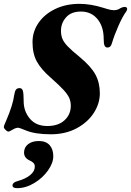

<svg xmlns="http://www.w3.org/2000/svg" viewBox="-37 -684 681 998"><path d="M95 -7Q64 -20 58 -20Q46 -20 32 -12Q12 0 7 0Q1 0 -8 -8.5Q-17 -17 -17 -24Q-17 -31 -4 -59Q30 -138 37 -191Q40 -210 46 -218Q52 -226 65 -226Q78 -226 82 -211.5Q86 -197 86 -158Q86 -106 118 -67.5Q150 -29 209 -29Q266 -29 298.5 -59Q331 -89 331 -134Q331 -156 323 -174.5Q315 -193 293.5 -216.5Q272 -240 228 -279Q176 -324 154 -365Q132 -406 132 -465Q132 -520 163.5 -565.5Q195 -611 250.5 -637.5Q306 -664 376 -664Q434 -664 498 -644Q505 -642 523 -636.5Q541 -631 555 -631Q570 -631 581 -637Q599 -648 611 -648Q624 -648 624 -637Q624 -632 619 -624Q601 -600 579 -550.5Q557 -501 545 -460Q542 -449 536.5 -443Q531 -437 521 -437Q511 -437 506.5 -447Q502 -457 502 -481Q502 -546 469.5 -585Q437 -624 384 -624Q333 -624 306.5 -594Q280 -564 280 -524Q280 -500 287.5 -482Q295 -464 315 -443Q335 -422 378 -387Q437 -338 459.5 -295.5Q482 -253 482 -199Q482 -146 450.5 -97Q419 -48 361 -17Q303 14 227 14Q144 14 95 -7ZM28 280Q28 265 52 258Q96 246 120 226Q144 206 144 182Q144 170 136.5 162.5Q129 155 115 149Q88 136 88 109Q88 82 109 65.5Q130 49 165 49Q202 49 221 70.5Q240 92 240 128Q240 163 212.5 202Q185 241 141 267.5Q97 294 52 294Q28 294 28 280Z"/></svg>

Font: EB Garamond ExtraBold
Style: Italic
Weight: 800
Italic angle: -17.2°
Designer: Georg Duffner and Octavio Pardo
Foundry: Georg Duffner
Version: Version 1.000